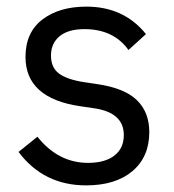

<svg xmlns="http://www.w3.org/2000/svg" viewBox="-20 -548 527 580"><path d="M240 12Q112 12 36 -89L93 -135Q156 -56 246 -56Q297 -56 325.5 -78Q354 -100 354 -140Q354 -208 264 -221L223 -227Q57 -251 57 -376Q57 -450 108 -489Q159 -528 241 -528Q354 -528 421 -445L368 -397Q323 -460 235 -460Q186 -460 160 -438.5Q134 -417 134 -380Q134 -344 158 -326Q182 -308 233 -300L273 -294Q356 -282 393.5 -245.5Q431 -209 431 -149Q431 -74 380 -31Q329 12 240 12Z"/></svg>

Font: Aneliza
Style: Regular
Weight: 400
Designer: Mike Abbink, Paul van der Laan, Pieter van Rosmalen
Foundry: Bold Monday
Version: Version 3.0